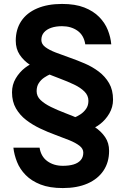

<svg xmlns="http://www.w3.org/2000/svg" viewBox="-20 -733 635 975"><path d="M428 -72 336 -129Q341 -130 356 -135.5Q371 -141 388 -152Q405 -163 417 -180Q429 -197 429 -221Q429 -248 409 -268Q389 -288 356.5 -303.5Q324 -319 284 -334Q244 -349 204.5 -365.5Q165 -382 132.5 -403.5Q100 -425 80 -455Q60 -485 60 -526Q60 -584 88 -626Q116 -668 169 -690.5Q222 -713 295 -713Q362 -713 408 -695Q454 -677 483.5 -647Q513 -617 527.5 -580.5Q542 -544 545 -508H413Q406 -554 373.5 -577Q341 -600 295 -600Q264 -600 240.5 -592Q217 -584 203.5 -568.5Q190 -553 190 -530Q190 -509 210 -494Q230 -479 262.5 -466.5Q295 -454 333.5 -440.5Q372 -427 410.5 -410.5Q449 -394 481.5 -369.5Q514 -345 534 -310.5Q554 -276 554 -227Q554 -189 535 -156.5Q516 -124 487 -102Q458 -80 428 -72ZM299 222Q232 222 186 204Q140 186 110.5 156Q81 126 66.5 89.5Q52 53 48 17H181Q188 62 220.5 85.5Q253 109 299 109Q331 109 354 102Q377 95 390 80Q403 65 403 42Q403 22 383.5 7Q364 -8 332 -21Q300 -34 261.5 -48Q223 -62 184 -80.5Q145 -99 113 -123.5Q81 -148 61 -182.5Q41 -217 41 -264Q41 -303 60 -335Q79 -367 107.5 -389Q136 -411 166 -419L256 -364Q250 -362 235.5 -356Q221 -350 204.5 -339Q188 -328 177 -311Q166 -294 166 -270Q166 -244 186 -225Q206 -206 238.5 -190Q271 -174 310.5 -159Q350 -144 389 -127Q428 -110 461 -88Q494 -66 514 -36.5Q534 -7 534 33Q534 91 505.5 133.5Q477 176 424.5 199Q372 222 299 222Z"/></svg>

Font: Inclusive Sans SemiBold
Style: Regular
Weight: 600
Designer: Olivia King
Foundry: Olivia King
Version: Version 2.004